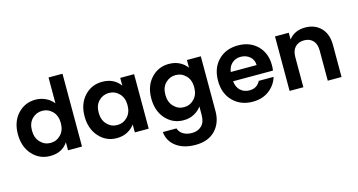

<svg xmlns="http://www.w3.org/2000/svg" viewBox="-99 -1176 3510 1885"><g transform="rotate(-15 1656.0 -233.5)"><path d="M33 -279Q33 -406 105.5 -484.5Q178 -563 287 -563Q341 -563 390 -539.5Q439 -516 468 -477V-740H610V0H468V-82Q409 9 286 9Q178 9 105.5 -71Q33 -151 33 -279ZM322 -440Q262 -440 219 -397Q176 -354 176 -279Q176 -204 219 -159Q262 -114 322 -114Q383 -114 426 -158Q469 -202 469 -277Q469 -352 426 -396Q383 -440 322 -440Z M964 -563Q1084 -563 1147 -475V-554H1288V0H1147V-81Q1120 -42 1072.5 -16.5Q1025 9 963 9Q856 9 783.5 -71.5Q711 -152 711 -279Q711 -406 783.5 -484.5Q856 -563 964 -563ZM1000 -440Q940 -440 897 -397Q854 -354 854 -279Q854 -204 897 -159Q940 -114 1000 -114Q1061 -114 1104 -158Q1147 -202 1147 -277Q1147 -352 1104 -396Q1061 -440 1000 -440Z M1389 -279Q1389 -406 1461.5 -484.5Q1534 -563 1642 -563Q1704 -563 1751 -538.5Q1798 -514 1825 -475V-554H1966V4Q1966 122 1894.5 197.5Q1823 273 1692 273Q1574 273 1498.5 218Q1423 163 1413 68H1552Q1563 106 1599.5 128.5Q1636 151 1688 151Q1749 151 1787 114.5Q1825 78 1825 4V-82Q1798 -43 1750.5 -17Q1703 9 1642 9Q1534 9 1461.5 -71Q1389 -151 1389 -279ZM1678 -440Q1618 -440 1575 -397Q1532 -354 1532 -279Q1532 -204 1575 -159Q1618 -114 1678 -114Q1739 -114 1782 -158Q1825 -202 1825 -277Q1825 -352 1782 -396Q1739 -440 1678 -440Z M2341 -448Q2290 -448 2254 -416.5Q2218 -385 2210 -329H2473Q2472 -383 2434 -415.5Q2396 -448 2341 -448ZM2604 -174Q2580 -94 2512 -42.5Q2444 9 2345 9Q2223 9 2145 -69.5Q2067 -148 2067 -277Q2067 -407 2144 -485Q2221 -563 2345 -563Q2466 -563 2542 -487.5Q2618 -412 2618 -289Q2618 -259 2614 -235H2209Q2214 -175 2251 -141Q2288 -107 2342 -107Q2420 -107 2453 -174Z M3108 0V-306Q3108 -372 3075 -407.5Q3042 -443 2985 -443Q2927 -443 2893.5 -407.5Q2860 -372 2860 -306V0H2720V-554H2860V-485Q2919 -562 3027 -562Q3126 -562 3187 -499.5Q3248 -437 3248 -325V0Z"/></g></svg>

Font: SVN-Poppins SemiBold
Style: Regular
Weight: 600
Designer: Ninad Kale (Devanagari), Jonny Pinhorn (Latin)
Foundry: Indian Type Foundry
Version: Version 3.002 2017